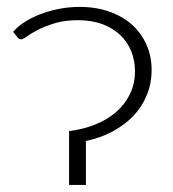

<svg xmlns="http://www.w3.org/2000/svg" viewBox="-20 -522 488 542"><path d="M408 -324.5Q408 -286 394.2 -253Q380.5 -220 355.8 -194.2Q331 -168.5 297 -150.5Q263 -132.5 222.5 -124V0H175V-152Q215.5 -157 249.5 -170.8Q283.5 -184.5 308.2 -206.2Q333 -228 347 -256.8Q361 -285.5 361 -321Q361 -351 350.5 -377.2Q340 -403.5 319.5 -423Q299 -442.5 269 -453.8Q239 -465 200 -465Q163 -465 135 -456.5Q107 -448 87.5 -438Q68 -428 56.5 -419.5Q45 -411 40 -411Q33.5 -411 30 -416L17 -432Q28 -445.5 46.8 -458Q65.5 -470.5 90.2 -480.5Q115 -490.5 144.2 -496.5Q173.5 -502.5 205 -502.5Q251.5 -502.5 289.2 -489Q327 -475.5 353.2 -451.8Q379.5 -428 393.8 -395.2Q408 -362.5 408 -324.5Z"/></svg>

Font: Lato Light
Style: Regular
Weight: 300
Designer: Lukasz Dziedzic
Foundry: tyPoland Lukasz Dziedzic
Version: Version 2.007; 2014-02-27